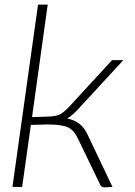

<svg xmlns="http://www.w3.org/2000/svg" viewBox="-20 -811 587 833"><path d="M359 -229 468 0Q457 0 448.5 1Q440 2 433 2Q421 2 415 -9L318 -210Q300 -248 272.5 -259.5Q245 -271 186 -271L114 -269L76 0H34L145 -791H187L119 -303L184 -305Q221 -306 238.5 -314Q256 -322 282 -350L466 -550H515L315 -333Q293 -310 272 -297Q304 -290 324.5 -274Q345 -258 359 -229Z"/></svg>

Font: Krub ExtraLight
Style: Italic
Weight: 275
Italic angle: -8°
Designer: Ekaluck Peanpanawate
Foundry: Cadson Demak Co.,Ltd.
Version: Version 1.000; ttfautohint (v1.6)